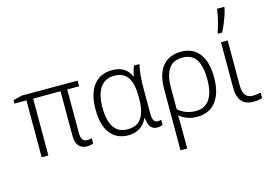

<svg xmlns="http://www.w3.org/2000/svg" viewBox="-126 -1072 2256 1578"><g transform="rotate(-15 1002.5 -283.0)"><path d="M511 -39Q525 -39 535 -41.5Q545 -44 551 -47V0Q544 3 530 6.5Q516 10 498 10Q452 10 427.5 -19Q403 -48 403 -105V-484H170V0H113V-484H11V-513L86 -532H561V-484H460V-112Q460 -74 473 -56.5Q486 -39 511 -39Z M857 -39Q913 -39 946.5 -64.5Q980 -90 996 -139.5Q1012 -189 1012 -260V-274Q1012 -387 975.5 -440Q939 -493 860 -493Q782 -493 741.5 -433.5Q701 -374 701 -264Q701 -154 739.5 -96.5Q778 -39 857 -39ZM849 10Q751 10 696.5 -60Q642 -130 642 -264Q642 -399 698.5 -470.5Q755 -542 856 -542Q915 -542 954 -518Q993 -494 1014 -446H1017Q1020 -468 1026.5 -491Q1033 -514 1042 -532H1088Q1082 -510 1077.5 -480Q1073 -450 1070.5 -414Q1068 -378 1068 -337V-119Q1068 -73 1079.5 -56Q1091 -39 1111 -39Q1119 -39 1128 -40.5Q1137 -42 1142 -44V0Q1138 2 1130.5 4.5Q1123 7 1114.5 8.5Q1106 10 1097 10Q1060 10 1040.5 -13.5Q1021 -37 1016 -92H1011Q999 -64 977.5 -41Q956 -18 924.5 -4Q893 10 849 10Z M1652 -267Q1652 -179 1626.5 -117Q1601 -55 1553 -22.5Q1505 10 1436 10Q1390 10 1352.5 -4Q1315 -18 1287 -41H1284Q1286 -16 1286.5 13.5Q1287 43 1287 80V240H1230V-280Q1230 -367 1255 -425Q1280 -483 1327.5 -512.5Q1375 -542 1443 -542Q1509 -542 1555.5 -511Q1602 -480 1627 -418.5Q1652 -357 1652 -267ZM1441 -492Q1361 -492 1324 -437Q1287 -382 1287 -275V-94Q1316 -68 1354 -53.5Q1392 -39 1436 -39Q1514 -39 1554 -97Q1594 -155 1594 -267Q1594 -379 1557.5 -435.5Q1521 -492 1441 -492Z M1838 -151Q1838 -92 1859 -65.5Q1880 -39 1923 -39Q1940 -39 1958.5 -41.5Q1977 -44 1989 -48V-2Q1977 3 1956.5 6.5Q1936 10 1915 10Q1874 10 1844 -5Q1814 -20 1797.5 -54.5Q1781 -89 1781 -147V-532H1838ZM1775 -617Q1782 -635 1789 -658.5Q1796 -682 1802.5 -708Q1809 -734 1813.5 -759Q1818 -784 1821 -806H1882V-796Q1877 -770 1865.5 -736Q1854 -702 1839.5 -667.5Q1825 -633 1811 -606H1775Z"/></g></svg>

Font: Noto Sans Display Light
Style: Regular
Weight: 300
Designer: Monotype Design Team
Foundry: Monotype Imaging Inc.
Version: Version 2.003